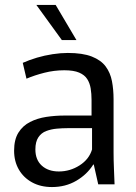

<svg xmlns="http://www.w3.org/2000/svg" viewBox="-20 -745 548 776"><path d="M190 11Q144 11 109.5 -8Q75 -27 56 -60Q37 -93 37 -136Q37 -181 54.5 -209Q72 -237 101.5 -252Q131 -267 167 -272.5Q203 -278 240 -278H350V-341Q350 -366 346.5 -387.5Q343 -409 332.5 -425.5Q322 -442 300 -451.5Q278 -461 240 -461Q199 -461 159.5 -451Q120 -441 87 -427L72 -491Q99 -503 129.5 -512Q160 -521 192.5 -526Q225 -531 254 -531Q314 -531 351 -516.5Q388 -502 407 -476.5Q426 -451 432.5 -417Q439 -383 439 -344V-128Q439 -99 440.5 -63.5Q442 -28 443 0H377L359 -80H357Q332 -40 288.5 -14.5Q245 11 190 11ZM218 -52Q263 -52 301.5 -76.5Q340 -101 352 -141V-227H252Q232 -227 209.5 -225Q187 -223 167 -215.5Q147 -208 135 -190Q123 -172 123 -141Q123 -99 149 -75.5Q175 -52 218 -52ZM230 -583 127 -725H205L289 -583Z"/></svg>

Font: Murecho Thin
Style: Regular
Weight: 400
Version: Version 1.010